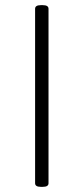

<svg xmlns="http://www.w3.org/2000/svg" viewBox="-20 -722 323 744"><path d="M138 2Q116 2 116 -12V-688Q116 -702 138 -702H146Q168 -702 168 -688V-12Q168 2 146 2Z"/></svg>

Font: Asap ExtraLight
Style: Regular
Weight: 200
Designer: Pablo Cosgaya
Foundry: Omnibus-Type
Version: Version 3.001; ttfautohint (v1.8.4.7-5d5b)